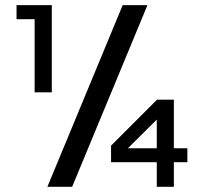

<svg xmlns="http://www.w3.org/2000/svg" viewBox="-20 -722 814 742"><path d="M549.8 -702.1 258.8 0H163.1L454.1 -702.1ZM113.8 -647.9H43.9V-702.1H180.2V-365.2H113.8ZM704.1 -148.9V-95.2H651.9V0H585.9V-95.2H409.2V-159.2L586.9 -336.9H651.9V-148.9ZM585.9 -148.9V-259.8L474.1 -148.9Z"/></svg>

Font: Favorite Color
Style: Regular
Weight: 400
Designer: Bryce Wilner
Version: Version 1.000;PS 1.0;hotconv 16.6.51;makeotf.lib2.5.65220 DE